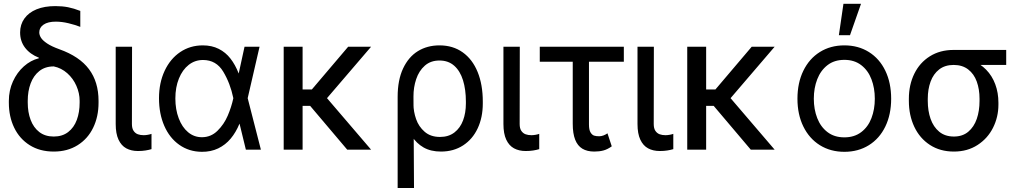

<svg xmlns="http://www.w3.org/2000/svg" viewBox="-20 -771 5252 989"><path d="M265.2 -739.6Q301.1 -739.6 330.6 -733.8Q360.2 -727.9 393.6 -714.8V-632.6Q367.4 -643 333.2 -651.2Q299 -659.5 267.3 -659.5Q226.9 -659.5 204.6 -644.3Q182.3 -629.1 182.3 -604.3Q182.3 -590.5 191 -576.7Q199.6 -562.8 222.5 -547.3Q245.5 -531.8 285.9 -517.3Q389.5 -480.3 438.5 -414.5Q487.6 -348.8 487.6 -251.4V-241.7Q487.6 -170.2 459.9 -113.1Q432.3 -55.9 379.8 -23.1Q327.3 9.7 256.9 9.7Q185.4 9.7 133.1 -23.1Q80.8 -55.9 53.2 -113.1Q25.6 -170.2 25.6 -241.7V-251.4Q25.6 -305.2 46.6 -351.5Q67.7 -397.8 102.7 -429Q137.8 -460.3 180.2 -471V-473.8Q134.7 -491.7 109.1 -525.2Q83.6 -558.7 83.6 -603.6Q83.6 -644.7 105.7 -675.6Q127.8 -706.5 168.5 -723.1Q209.3 -739.6 265.2 -739.6ZM256.9 -67.7Q301.1 -67.7 331.1 -90.8Q361.2 -114 375.7 -153.5Q390.2 -193 390.2 -242.4V-252.1Q390.2 -290.7 373.6 -328.7Q357 -366.7 326.5 -393.8Q295.9 -420.9 256.9 -428.9Q212.4 -428.9 182.5 -405Q152.6 -381.2 137.8 -341.2Q122.9 -301.1 122.9 -252.1V-242.4Q122.9 -193 137.8 -153.5Q152.6 -114 182.5 -90.8Q212.4 -67.7 256.9 -67.7Z M660.2 -530.4 659.5 -132.6Q659.5 -109.5 668.2 -96.9Q676.8 -84.3 690.1 -79.4Q703.4 -74.6 720.3 -74.6Q730 -74.6 742.2 -76.8Q754.5 -79.1 760.4 -81.5V-2.8Q746.5 1.4 729.6 4.1Q712.7 6.9 690.6 6.9Q656.1 6.9 630.5 -6.9Q605 -20.7 590.5 -51.6Q576 -82.5 576 -131.9V-530.4Z M799 -265.2Q799 -343.9 828 -406.1Q857 -468.2 908.3 -502.8Q959.6 -537.3 1024.9 -537.3Q1071.1 -537.3 1106.7 -519.3Q1142.3 -501.4 1167.1 -469.4Q1192 -437.5 1209.3 -393H1241.7L1255.5 -266.6L1323.9 0H1246.5L1181.6 -266.6Q1166.1 -341.5 1130 -401.8Q1093.9 -462 1025.6 -462Q984.1 -462 952 -436.8Q919.9 -411.6 901.6 -366.5Q883.3 -321.5 883.3 -263.8Q883.3 -207.2 900.6 -161.6Q917.8 -116 948.7 -90.1Q979.6 -64.2 1020 -64.2Q1066.6 -64.2 1100.3 -97.4Q1134 -130.5 1153 -175.1Q1172 -219.6 1181.6 -263.8L1239.6 -530.4H1317L1255.5 -263.8L1241.7 -133.3H1213.4Q1195.1 -89.1 1168.3 -57Q1141.6 -24.9 1104.1 -6.7Q1066.6 11.4 1019.3 11Q953.7 10.4 903.7 -24.9Q853.6 -60.1 826.3 -122.6Q799 -185.1 799 -265.2Z M1538.7 0H1441.3V-530.4H1538.7ZM1630.5 -225.8H1507.6L1492.4 -310.1H1586.3L1773.5 -530.4H1891.6ZM1573.9 -230 1636.7 -297.7 1891.6 0H1768.6Z M2243.8 -537.3Q2313.2 -537.3 2363.4 -501.4Q2413.7 -465.5 2440.3 -400.2Q2466.9 -334.9 2466.9 -247.9V-238.3Q2466.9 -166.1 2440.6 -110Q2414.4 -53.9 2365.5 -22.1Q2316.6 9.7 2251.4 9.7Q2198.9 9.7 2161.9 -11.4Q2125 -32.5 2100.1 -71.3Q2075.3 -110.2 2055.2 -168.5L2109.8 -234.1Q2109.8 -196.5 2123.3 -157.6Q2136.7 -118.8 2167.5 -92.2Q2198.2 -65.6 2246.5 -65.6Q2290.7 -65.6 2320.8 -88.7Q2350.8 -111.9 2365.3 -150.9Q2379.8 -189.9 2379.8 -238.3V-247.9Q2379.8 -309.7 2365 -357.6Q2350.1 -405.4 2319.8 -432.3Q2289.4 -459.3 2243.8 -459.3Q2198.2 -459.3 2168.2 -432.7Q2138.1 -406.1 2123.8 -363.4Q2109.5 -320.8 2109.8 -273.5L2112.6 197.5H2028.3V-272.1Q2028.3 -358.8 2056.3 -418.3Q2084.3 -477.9 2132.6 -507.6Q2180.9 -537.3 2243.8 -537.3Z M2657.5 -530.4 2656.8 -132.6Q2656.8 -109.5 2665.4 -96.9Q2674 -84.3 2687.3 -79.4Q2700.6 -74.6 2717.5 -74.6Q2727.2 -74.6 2739.5 -76.8Q2751.7 -79.1 2757.6 -81.5V-2.8Q2743.8 1.4 2726.9 4.1Q2709.9 6.9 2687.8 6.9Q2653.3 6.9 2627.8 -6.9Q2602.2 -20.7 2587.7 -51.6Q2573.2 -82.5 2573.2 -131.9V-530.4Z M3193.4 -453H2760.4V-530.4H3193.4ZM3013.8 -530.4V-129.8Q3013.8 -102.2 3021.8 -89.1Q3029.7 -76 3040.2 -72.5Q3050.8 -69.1 3066.3 -69.1Q3077.7 -69.1 3089.1 -73.5Q3100.5 -78 3109.1 -84.3L3131.2 -17.3Q3109.1 -1.4 3088.2 4.1Q3067.3 9.7 3041.4 9.7Q3004.1 9.7 2979.6 -5.2Q2955.1 -20 2942.7 -51.6Q2930.2 -83.2 2930.2 -134V-530.4Z M3348.1 -530.4 3347.4 -132.6Q3347.4 -109.5 3356 -96.9Q3364.6 -84.3 3377.9 -79.4Q3391.2 -74.6 3408.1 -74.6Q3417.8 -74.6 3430.1 -76.8Q3442.3 -79.1 3448.2 -81.5V-2.8Q3434.4 1.4 3417.5 4.1Q3400.6 6.9 3378.5 6.9Q3343.9 6.9 3318.4 -6.9Q3292.8 -20.7 3278.3 -51.6Q3263.8 -82.5 3263.8 -131.9V-530.4Z M3617.4 0H3520V-530.4H3617.4ZM3709.3 -225.8H3586.3L3571.1 -310.1H3665.1L3852.2 -530.4H3970.3ZM3652.6 -230 3715.5 -297.7 3970.3 0H3847.4Z M4087.7 -262.4Q4087.7 -344.3 4118.1 -406.6Q4148.5 -468.9 4203.2 -503.1Q4257.9 -537.3 4329.4 -537.3Q4400.9 -537.3 4455.6 -503.1Q4510.4 -468.9 4540.4 -406.6Q4570.4 -344.3 4570.4 -262.4Q4570.4 -181.3 4540.4 -119.3Q4510.4 -57.3 4455.6 -23.1Q4400.9 11 4329.4 11Q4257.9 11 4203.2 -23.1Q4148.5 -57.3 4118.1 -119.3Q4087.7 -181.3 4087.7 -262.4ZM4486.2 -262.4Q4486.2 -317.3 4468.9 -362.7Q4451.7 -408.1 4416.3 -435.4Q4380.9 -462.7 4329.4 -462.7Q4277.6 -462.7 4242.4 -435.4Q4207.2 -408.1 4189.6 -362.7Q4172 -317.3 4172 -262.4Q4172 -207.9 4189.6 -162.6Q4207.2 -117.4 4242.4 -90.5Q4277.6 -63.5 4329.4 -63.5Q4380.9 -63.5 4416.3 -90.5Q4451.7 -117.4 4468.9 -162.6Q4486.2 -207.9 4486.2 -262.4ZM4324.6 -751.4H4415.1L4358.4 -589.8H4301.1Z M4892.3 -513.8Q4902.6 -512.4 4911.8 -507.1Q4920.9 -501.7 4934.4 -491.7Q4941.6 -486.2 4950.1 -480.7Q4958.6 -475.1 4967.7 -469.6Q4976.9 -464.1 4987.6 -459.9Q5029.4 -443 5059.9 -411.8Q5090.5 -380.5 5106.7 -336.8Q5122.9 -293.2 5122.9 -241.7V-232Q5122.9 -168.5 5095.3 -113.3Q5067.7 -58 5015.5 -24.2Q4963.4 9.7 4893.6 9.7Q4822.5 9.7 4770 -24.5Q4717.5 -58.7 4689.6 -117.9Q4661.6 -177.1 4661.6 -251.4V-262.4Q4661.6 -333.9 4689.6 -391.1Q4717.5 -448.2 4769.7 -481Q4821.8 -513.8 4892.3 -513.8ZM4893.6 -67.7Q4938.2 -67.7 4967.7 -92.5Q4997.2 -117.4 5011.4 -158.7Q5025.6 -199.9 5025.6 -251.4V-262.4Q5025.6 -311.1 5011.4 -350.7Q4997.2 -390.2 4967.2 -413.3Q4937.2 -436.5 4892.3 -436.5Q4847.4 -436.5 4817.7 -413.3Q4788 -390.2 4773.5 -350.7Q4759 -311.1 4759 -262.4V-251.4Q4759 -199.9 4773.5 -158.7Q4788 -117.4 4818 -92.5Q4848.1 -67.7 4893.6 -67.7ZM5163 -436.5H4892.3V-513.8H5163Z"/></svg>

Font: Pretendard Variable
Style: Regular
Weight: 400
Designer: Base glyphs from Inter by Rasmus Andersson; Hangul glyphs from Noto Sans CJK(Source Han Sans) by Jang Soo-young and Kang
Foundry: Kil Hyung-jin
Version: Version 1.100;FEAKit 1.0